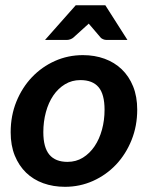

<svg xmlns="http://www.w3.org/2000/svg" viewBox="-20 -702 567 729"><path d="M226.6 7.3Q182.1 7.3 144.3 -6.3Q106.4 -20 79.1 -46.4Q51.8 -72.8 36.1 -111.3Q20.5 -149.9 20.5 -199.7Q20.5 -262.7 42.2 -316.2Q64 -369.6 101.3 -408.9Q138.7 -448.2 188.5 -470.5Q238.3 -492.7 294.9 -492.7Q339.4 -492.7 377 -479Q414.6 -465.3 442.1 -439Q469.7 -412.6 485.4 -374Q501 -335.4 501 -285.6Q501 -223.6 479.5 -170.2Q458 -116.7 420.7 -77.1Q383.3 -37.6 333.3 -15.1Q283.2 7.3 226.6 7.3ZM236.3 -87.4Q269 -87.4 294.9 -103.5Q320.8 -119.6 339.1 -146.7Q357.4 -173.8 367.2 -209.7Q377 -245.6 377 -285.2Q377 -344.2 354.2 -371.1Q331.5 -397.9 285.2 -397.9Q252.9 -397.9 226.8 -382.1Q200.7 -366.2 182.4 -339.4Q164.1 -312.5 154.3 -276.4Q144.5 -240.2 144.5 -200.2Q144.5 -142.1 167.5 -114.7Q190.4 -87.4 236.3 -87.4ZM463.9 -550.3H384.8Q377.9 -550.3 371.6 -553Q365.2 -555.7 362.3 -559.1L325.7 -602.1Q323.7 -604.5 321.5 -606.9Q319.3 -609.4 316.9 -612.3Q314 -609.4 311.3 -606.9Q308.6 -604.5 306.2 -602.5L258.3 -559.1Q254.4 -555.7 247.6 -553Q240.7 -550.3 233.4 -550.3H150.9L267.6 -682.1H379.9Z"/></svg>

Font: Carlito
Style: Bold Italic
Weight: 700
Italic angle: -7°
Designer: Lukasz Dziedzic
Foundry: tyPoland Lukasz Dziedzic
Version: Version 1.104